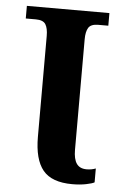

<svg xmlns="http://www.w3.org/2000/svg" viewBox="-52 -752 506 800"><g transform="rotate(5 200.5 -352.0)"><path d="M27.8 -713.9H373V-661.1H331.1Q300.3 -661.1 290 -644.5Q279.8 -627.9 279.8 -596.2V-133.8Q279.8 -95.2 293 -76.2Q306.2 -57.1 335 -57.1Q356 -57.1 373 -64V-5.9Q363.8 -0.5 338.4 4.6Q313 9.8 280.8 9.8Q194.8 9.8 158 -34.9Q121.1 -79.6 121.1 -174.8V-596.2Q121.1 -628.4 110.8 -644.8Q100.6 -661.1 69.8 -661.1H27.8Z"/></g></svg>

Font: Droid Serif
Style: Bold
Weight: 700
Designer: Monotype Design team
Foundry: Monotype Imaging Inc.
Version: Version 1.03